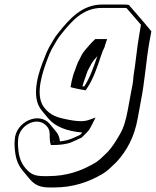

<svg xmlns="http://www.w3.org/2000/svg" viewBox="-20 -582 687 846"><path d="M638 -396 647 -444C615 -484 581 -521 548 -560C543 -561 537 -562 532 -562H430C341 -562 286 -498 240 -441C218 -415 212 -399 196 -373C189 -360 182 -344 176 -327C163 -295 149 -258 143 -221C133 -165 140 -124 164 -95L193 -60C224 -23 275 -4 343 2L333 12C304 26 283 37 244 41C243 25 237 10 228 -1L199 -36C151 -93 47 -44 45 35L44 50C45 102 54 140 81 171L110 206C133 233 156 244 199 244H218C302 244 370 220 427 187C454 172 473 151 495 130C539 81 572 23 587 -62L601 -138C618 -223 623 -309 638 -396ZM219 42H216C216 41 215 39 215 38ZM409 -335C394 -290 375 -236 351 -201C348 -201 346 -202 343 -202C346 -212 350 -224 352 -230C357 -241 364 -269 371 -279C379 -293 384 -305 393 -316C398 -321 403 -328 409 -335ZM302 -195C316 -191 331 -189 346 -186L357 -184L364 -194C390 -232 409 -287 424 -333C430 -352 435 -364 441 -375L442 -380L452 -410H400C383 -395 364 -372 353 -359C341 -345 336 -331 330 -320C320 -304 313 -278 309 -269C304 -258 298 -236 295 -221L291 -198ZM557 -173 543 -97C535 -54 525 -18 508 10C492 38 475 65 456 86C433 108 417 126 393 139C337 171 275 194 192 194H173C132 194 115 185 93 160C68 131 60 98 59 48L60 33C62 -26 136 -69 179 -33C193 -21 199 -8 199 11V26C200 41 201 47 204 57H216C239 57 273 54 294 45C310 38 326 31 340 24C348 17 356 8 363 1L372 -9C377 -17 381 -24 386 -34L401 -64L370 -53C339 -42 292 -52 260 -59C217 -68 192 -84 172 -112C133 -167 169 -269 190 -324C196 -341 203 -356 209 -367C226 -395 231 -409 251 -433C293 -485 344 -547 427 -547H529C532 -547 536 -546 538 -546L601 -473L594 -431C583 -370 578 -304 568 -246C567 -221 563 -203 557 -173Z"/></svg>

Font: Blanket
Style: PosterObl
Weight: 900
Foundry: Cannot Into Space Fonts
Version: Version 0.9